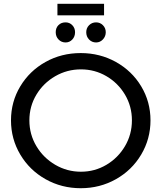

<svg xmlns="http://www.w3.org/2000/svg" viewBox="-20 -986 852 1013"><path d="M774 -351Q774 -253 725 -170.5Q676 -88 591.5 -40.5Q507 7 406 7Q305 7 220.5 -40.5Q136 -88 87 -170.5Q38 -253 38 -351Q38 -449 87 -530.5Q136 -612 220 -659Q304 -706 406 -706Q507 -706 591.5 -659Q676 -612 725 -530.5Q774 -449 774 -351ZM135 -351Q135 -277 172 -215Q209 -153 271.5 -116.5Q334 -80 407 -80Q480 -80 541.5 -116.5Q603 -153 639.5 -215Q676 -277 676 -351Q676 -425 639.5 -486.5Q603 -548 541.5 -584Q480 -620 407 -620Q334 -620 271.5 -584Q209 -548 172 -486.5Q135 -425 135 -351ZM376 -816Q376 -793 361.5 -777.5Q347 -762 326 -762Q304 -762 289 -777.5Q274 -793 274 -816Q274 -839 288.5 -853.5Q303 -868 326 -868Q347 -868 361.5 -853Q376 -838 376 -816ZM538 -816Q538 -794 523 -778Q508 -762 487 -762Q465 -762 450 -777.5Q435 -793 435 -816Q435 -838 450 -853Q465 -868 487 -868Q508 -868 523 -853Q538 -838 538 -816ZM283 -966H529V-905H283Z"/></svg>

Font: Gontserrat
Style: Regular
Weight: 400
Designer: Julieta Ulanovsky
Foundry: Julieta Ulanovsky
Version: Version 6.001